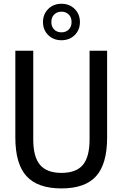

<svg xmlns="http://www.w3.org/2000/svg" viewBox="-20 -1016 666 1045"><path d="M314.5 9.5Q185.5 9.5 124.5 -57Q63.5 -123.5 63.5 -268V-740H161V-256.5Q161 -162 198 -118.5Q235 -75 314.5 -75Q394.5 -75 431 -118.5Q467.5 -162 467.5 -256.5V-740H563V-268Q563 -123.5 503 -57Q443 9.5 314.5 9.5ZM314.5 -797Q271 -797 242.5 -825Q214 -853 214 -896Q214 -939 242.5 -967.2Q271 -995.5 314.5 -995.5Q358 -995.5 386.5 -967.2Q415 -939 415 -896Q415 -853 386.5 -825Q358 -797 314.5 -797ZM314.5 -840Q338.5 -840 354 -855Q369.5 -870 369.5 -896Q369.5 -922 354 -937.2Q338.5 -952.5 314.5 -952.5Q290.5 -952.5 275 -937.2Q259.5 -922 259.5 -896Q259.5 -870 275 -855Q290.5 -840 314.5 -840Z"/></svg>

Font: Encode Sans Condensed Condensed Medium
Style: Regular
Weight: 500
Width: 3
Designer: Multiple Designers
Foundry: Impallari Type
Version: Version 3.000; ttfautohint (v1.8.3) -l 8 -r 50 -G 200 -x 14 